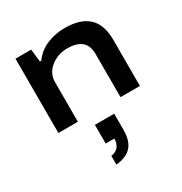

<svg xmlns="http://www.w3.org/2000/svg" viewBox="-201 -686 1117 1179"><g transform="rotate(-30 358.0 -96.5)"><path d="M70.8 0V-526.9H182.1L191.9 -437H201.2Q241.2 -490.7 300.5 -514.9Q359.9 -539.1 425.8 -539.1Q537.1 -539.1 593 -486.8Q648.9 -434.6 648.9 -326.2V0H511.2V-301.8Q511.2 -366.7 476.8 -394.8Q442.4 -422.9 377.9 -422.9Q309.6 -422.9 259.3 -382.6Q209 -342.3 209 -279.8V0ZM282.2 346.2V284.2Q315.9 279.8 333.5 258.3Q351.1 236.8 351.1 201.2H290V68.8H426.8V184.1Q426.8 260.3 391.8 299.6Q356.9 338.9 282.2 346.2Z"/></g></svg>

Font: Archivo Expanded SemiBold
Style: Regular
Weight: 600
Width: 7
Designer: Hector Gatti
Foundry: Omnibus-Type
Version: Version 2.001